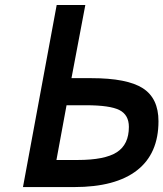

<svg xmlns="http://www.w3.org/2000/svg" viewBox="-20 -759 663 779"><path d="M73.2 0 210 -738.8H326.2L270 -441.9H350.1Q495.6 -441.9 559.3 -401.1Q623 -360.4 623 -267.1Q623 -135.7 535.9 -67.9Q448.7 0 280.8 0ZM209 -109.9H294.9Q405.3 -109.9 454.1 -141.4Q502.9 -172.9 502.9 -244.1Q502.9 -293 464.4 -312.5Q425.8 -332 328.1 -332H250Z"/></svg>

Font: Involve SemiBold Oblique
Style: Italic
Weight: 600
Italic angle: -10.5°
Designer: Stefan Peev
Foundry: Context Ltd.
Version: Version 1.001